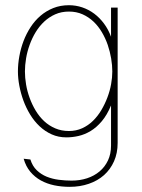

<svg xmlns="http://www.w3.org/2000/svg" viewBox="-20 -518 545 737"><path d="M431.6 -488.8H406.2V-377Q396 -404.8 379.4 -427.2Q362.8 -449.7 341.6 -465.6Q320.3 -481.4 295.7 -489.7Q271 -498 244.6 -498Q211.9 -498 184.6 -487.1Q157.2 -476.1 135.5 -457.5Q113.8 -439 97.4 -413.8Q81.1 -388.7 70.3 -360.4Q59.6 -332 54.2 -302Q48.8 -272 48.8 -243.7Q48.8 -217.8 54.2 -189Q59.6 -160.2 69.8 -132.1Q80.1 -104 95.7 -78.4Q111.3 -52.7 132.1 -33.2Q152.8 -13.7 178.5 -2.2Q204.1 9.3 234.9 9.3Q257.8 9.3 281.5 3.9Q305.2 -1.5 327.9 -15.1Q350.6 -28.8 370.8 -52.7Q391.1 -76.7 406.2 -113.3V41Q406.2 72.8 394.5 97.7Q382.8 122.6 362.3 139.9Q341.8 157.2 314.2 166.3Q286.6 175.3 254.9 175.3Q230.5 175.3 205.6 172.1Q180.7 168.9 159.2 160.2Q137.7 151.4 121.1 135.5Q104.5 119.6 96.7 94.2L70.8 91.3Q79.1 120.6 96.2 141.1Q113.3 161.6 136.7 174.6Q160.2 187.5 188.5 193.4Q216.8 199.2 247.6 199.2Q287.1 199.2 321 187.5Q355 175.8 379.4 154.1Q403.8 132.3 417.7 101.1Q431.6 69.8 431.6 30.8ZM411.1 -243.7Q411.1 -220.7 406.5 -195.1Q401.9 -169.4 392.3 -144Q382.8 -118.7 368.9 -95.2Q355 -71.8 336.7 -54Q318.4 -36.1 295.2 -25.6Q272 -15.1 244.6 -15.1Q215.8 -15.1 191.9 -25.4Q168 -35.6 149.4 -53Q130.9 -70.3 116.9 -93.5Q103 -116.7 93.8 -142.1Q84.5 -167.5 80.1 -193.6Q75.7 -219.7 75.7 -243.7Q75.7 -267.6 80.1 -293.9Q84.5 -320.3 93.8 -345.9Q103 -371.6 116.9 -394.5Q130.9 -417.5 149.7 -435.1Q168.5 -452.6 192.1 -463.1Q215.8 -473.6 244.6 -473.6Q273.4 -473.6 296.9 -463.1Q320.3 -452.6 338.9 -435.1Q357.4 -417.5 371.1 -394.3Q384.8 -371.1 393.6 -345.5Q402.3 -319.8 406.7 -293.5Q411.1 -267.1 411.1 -243.7Z"/></svg>

Font: SaysetthaMai Thin
Style: Regular
Weight: 100
Designer: John M. Durdin
Foundry: Lao Script for Windows
Version: Version 1.101